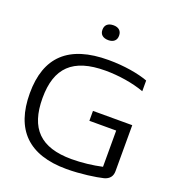

<svg xmlns="http://www.w3.org/2000/svg" viewBox="-156 -1001 1023 1130"><g transform="rotate(20 355.0 -436.0)"><path d="M652 -574V-641C593 -663 502 -679 404 -679C154 -679 34 -564 34 -337C34 -109 152 9 389 9C477 9 571 -5 616 -16C648 -25 665 -45 665 -78V-366H419V-304H587V-77C528 -64 460 -56 397 -56C202 -56 114 -146 114 -336C114 -525 204 -614 408 -614C490 -614 581 -600 652 -574ZM308 -833C308 -806 326 -788 361 -788C394 -788 412 -806 412 -833V-835C412 -863 394 -881 361 -881C326 -881 308 -863 308 -835Z"/></g></svg>

Font: LT Wave Light
Style: Regular
Weight: 300
Designer: Daniel Lyons
Version: Version 2.5 (Glyphs App)